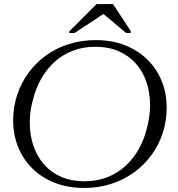

<svg xmlns="http://www.w3.org/2000/svg" viewBox="-20 -918 879 948"><path d="M395 10Q316 10 251.5 -15Q187 -40 141 -85Q95 -130 70 -191Q45 -252 45 -324Q45 -389 64.5 -448.5Q84 -508 120 -557.5Q156 -607 206 -643.5Q256 -680 318.5 -700Q381 -720 453 -720Q532 -720 596 -695Q660 -670 706.5 -625Q753 -580 778 -519Q803 -458 803 -386Q803 -321 783.5 -261.5Q764 -202 728 -152.5Q692 -103 641.5 -66.5Q591 -30 529 -10Q467 10 395 10ZM451 -687Q389 -687 338 -667Q287 -647 248 -611Q209 -575 182 -526.5Q155 -478 142 -422Q137 -405 133.5 -386.5Q130 -368 128.5 -349.5Q127 -331 127 -313Q127 -251 145 -198Q163 -145 198 -105.5Q233 -66 283 -44.5Q333 -23 397 -23Q459 -23 510 -43Q561 -63 600 -99Q639 -135 666 -183.5Q693 -232 706 -288Q711 -306 714 -324Q717 -342 719 -361Q721 -380 721 -398Q721 -460 703 -513Q685 -566 650 -605Q615 -644 565 -665.5Q515 -687 451 -687ZM538 -898H457L323 -764L321 -755H348L503 -857H481L603 -755H625L626 -764Z"/></svg>

Font: Roboto Serif 120pt Expanded Light
Style: Italic
Weight: 300
Width: 7
Italic angle: -10°
Designer: Greg Gazdowicz
Foundry: Commercial Type
Version: Version 1.008